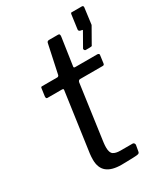

<svg xmlns="http://www.w3.org/2000/svg" viewBox="-191 -858 823 944"><g transform="rotate(-30 220.5 -386.0)"><path d="M213 0Q158 0 130.5 -22.5Q103 -45 103 -92Q103 -100 103.5 -108.5Q104 -117 105 -125L152 -459Q153 -464 150.5 -465.5Q148 -467 143 -467H61Q53 -467 54 -480L60 -523Q61 -528 62.5 -529Q64 -530 69 -530H154Q158 -530 161 -533.5Q164 -537 164 -541L198 -700Q200 -710 211 -710H262Q268 -710 270 -706.5Q272 -703 271 -694L248 -538Q247 -534 249 -532Q251 -530 255 -530H380Q385 -530 388.5 -527.5Q392 -525 391 -521L385 -476Q384 -471 382 -469Q380 -467 374 -467H247Q238 -467 235 -456L191 -140Q190 -132 189.5 -125Q189 -118 189 -112Q189 -82 202.5 -72.5Q216 -63 243 -63H312Q317 -63 320 -59Q323 -55 323 -50L317 -16Q316 -6 307 -4Q296 -2 278 -1.5Q260 -1 242 -0.5Q224 0 213 0ZM342 -577Q338 -577 335.5 -581.5Q333 -586 334 -589L375 -661Q378 -667 379 -668.5Q380 -670 375 -671L369 -672Q363 -673 360 -676.5Q357 -680 358 -685L369 -765Q370 -770 371 -771Q372 -772 376 -772H434Q437 -772 439.5 -769Q442 -766 441 -762L429 -670Q428 -668 427.5 -666.5Q427 -665 426 -664L381 -585Q379 -579 375.5 -578Q372 -577 363 -577Z"/></g></svg>

Font: Libre Franklin
Style: Italic
Weight: 400
Italic angle: -8°
Designer: Pablo Impallari, Rodrigo Fuenzalida, Nhung Nguyen
Foundry: Impallari Type
Version: Version 3.000